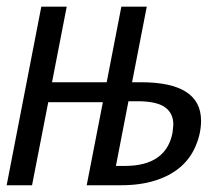

<svg xmlns="http://www.w3.org/2000/svg" viewBox="-26 -548 646 568"><path d="M171.4 -528.3 127.9 -304.7H289.6L333 -528.3H408.2L364.7 -304.7H391.1Q568.8 -304.7 568.8 -190.9Q568.8 -153.3 552.7 -115.7Q536.6 -78.1 506.3 -52.7Q476.1 -27.3 432.4 -13.7Q388.7 0 332.5 0H230.5L278.3 -245.6H116.7L68.8 0H-6.3L96.2 -528.3ZM316.9 -57.1H343.3Q465.3 -57.1 484.4 -155.3L486.8 -179.2Q486.8 -213.4 461.7 -231Q436.5 -248.5 380.9 -248.5H354Z"/></svg>

Font: Cousine
Style: Italic
Weight: 400
Italic angle: -12°
Monospace: yes
Designer: Steve Matteson
Foundry: Monotype Imaging Inc.
Version: Version 1.21